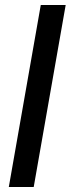

<svg xmlns="http://www.w3.org/2000/svg" viewBox="-20 -743 281 763"><path d="M15 0 142 -723H241L114 0Z"/></svg>

Font: Archivo SemiCondensed Medium
Style: Italic
Weight: 500
Width: 4
Italic angle: -10°
Designer: Hector Gatti
Foundry: Omnibus-Type
Version: Version 2.001